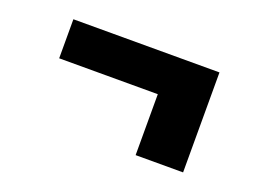

<svg xmlns="http://www.w3.org/2000/svg" viewBox="-58 -517 717 536"><g transform="rotate(20 300.0 -249.5)"><path d="M517 -101H376V-282H83V-398H517Z"/></g></svg>

Font: Iosevka Slab Heavy Extended
Style: Regular
Weight: 900
Width: 7
Monospace: yes
Designer: Belleve Invis
Foundry: Belleve Invis
Version: Version 11.1.0; ttfautohint (v1.8.3)